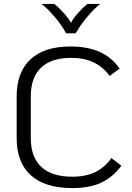

<svg xmlns="http://www.w3.org/2000/svg" viewBox="-20 -948 672 979"><path d="M65 -244V-457Q65 -580 135.5 -645.5Q206 -711 339 -711Q426 -711 488 -683.5Q550 -656 590 -598L539 -561Q504 -608 456.5 -630.5Q409 -653 342 -653Q242 -653 189.5 -603Q137 -553 137 -457V-244Q137 -147 190.5 -97Q244 -47 348 -47Q417 -47 465 -70Q513 -93 548 -142L599 -103Q554 -43 495 -16Q436 11 349 11Q210 11 137.5 -54Q65 -119 65 -244ZM192 -928H257Q281 -909 307 -879.5Q333 -850 342 -831Q350 -850 376 -879.5Q402 -909 426 -928H491Q461 -905 424.5 -861.5Q388 -818 366 -778H317Q296 -818 259 -861.5Q222 -905 192 -928Z"/></svg>

Font: KoHo
Style: Regular
Weight: 400
Version: Version 1.000; ttfautohint (v1.6)